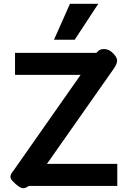

<svg xmlns="http://www.w3.org/2000/svg" viewBox="-20 -978 672 1010"><path d="M103 12Q81 12 45 -27Q35 -38 35 -48Q35 -56 39 -63.5Q43 -71 52 -82L404 -584H59V-700H487L494 -707Q505 -720 527 -720Q549 -720 567 -705Q596 -680 596 -659Q596 -642 578 -616L227 -116H597V0H132L118 8Q111 12 103 12ZM348 -958H497L373 -769H264Z"/></svg>

Font: Niramit
Style: Bold
Weight: 700
Designer: Katatrad Aksorn Co.,Ltd.
Foundry: Cadson Demak Co.,Ltd.
Version: Version 1.001; ttfautohint (v1.6)